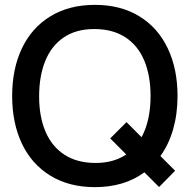

<svg xmlns="http://www.w3.org/2000/svg" viewBox="-20 -755 780 790"><path d="M640 -113 700.5 -52.5 634.5 14.5 574 -46Q491.5 15 370.5 15Q264.5 15 187.5 -32Q110.5 -79 70.2 -163.8Q30 -248.5 30 -360Q30 -471.5 70.2 -556.2Q110.5 -641 187.5 -688Q264.5 -735 370.5 -735Q476.5 -735 553.2 -688Q630 -641 670.2 -556.2Q710.5 -471.5 710.5 -360Q710.5 -286.5 692.5 -223.5Q674.5 -160.5 640 -113ZM499.5 -119.5 433.5 -185.5 500.5 -252.5 562.5 -190.5Q599.5 -259 599.5 -360Q599.5 -444 573.5 -506Q547.5 -568 495.5 -601.8Q443.5 -635.5 367.5 -635.5Q293 -635.5 242.2 -601Q191.5 -566.5 166.2 -504.2Q141 -442 141 -358.5Q141 -275 167.2 -213.5Q193.5 -152 245.5 -118.2Q297.5 -84.5 373.5 -84.5Q447.5 -84.5 499.5 -119.5Z"/></svg>

Font: Hauora SemiBold
Style: Regular
Weight: 600
Designer: Wayne Shih
Foundry: WCYS
Version: Version 1.001